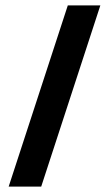

<svg xmlns="http://www.w3.org/2000/svg" viewBox="-20 -688 401 708"><path d="M12 0 230 -668H350L132 0Z"/></svg>

Font: Celebes
Style: Bold
Weight: 700
Designer: Anugrah Pasau
Foundry: Lafontype
Version: Version 1.000; ttfautohint (v1.8.4)